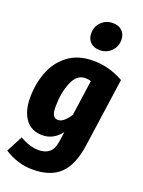

<svg xmlns="http://www.w3.org/2000/svg" viewBox="-191 -900 902 1209"><g transform="rotate(20 260.5 -296.0)"><path d="M518 -496 452 -32Q433 101 369.5 162.5Q306 224 185 224Q135 224 86 208.5Q37 193 -3 166L54 57Q120 96 181 96Q224 96 251.5 74Q279 52 287 -9L295 -66Q244 0 170 0Q97 0 57.5 -53Q18 -106 18 -197Q18 -288 48 -368Q78 -448 144.5 -499.5Q211 -551 315 -551Q421 -551 518 -496ZM188 -197Q188 -157 199 -140.5Q210 -124 231 -124Q267 -124 308 -186L342 -425Q323 -431 304 -431Q246 -431 217 -360Q188 -289 188 -197ZM241 -709Q241 -755 272 -785.5Q303 -816 348 -816Q388 -816 411 -793.5Q434 -771 434 -734Q434 -688 403 -657.5Q372 -627 327 -627Q287 -627 264 -649.5Q241 -672 241 -709Z"/></g></svg>

Font: Fira Sans Condensed ExtraBold
Style: Italic
Weight: 800
Width: 3
Italic angle: -8°
Designer: bBox Type GmbH & Carrois Corporate GbR & Edenspiekermann AG
Foundry: bBox Type GmbH & Carrois Corporate GbR & Edenspiekermann AG
Version: Version 4.301